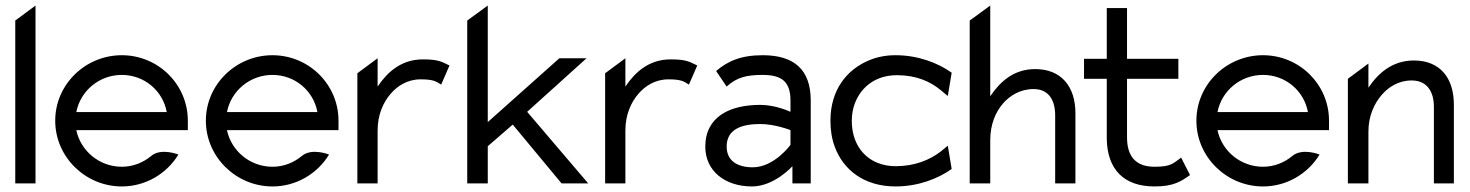

<svg xmlns="http://www.w3.org/2000/svg" viewBox="-20 -661 5299 692"><path d="M35 0H108V-641L35 -587Z M179 -226C179 -95 288 11 419 11C505 11 581 -35 623 -104C623 -104 561 -129 525 -99C496 -75 460 -60 419 -60C339 -60 271 -116 255 -192H657V-226C657 -357 550 -462 419 -462C288 -462 179 -357 179 -226ZM255 -257C270 -334 338 -391 419 -391C500 -391 567 -334 581 -257Z M722 -226C722 -95 831 11 962 11C1048 11 1124 -35 1166 -104C1166 -104 1104 -129 1068 -99C1039 -75 1003 -60 962 -60C882 -60 814 -116 798 -192H1200V-226C1200 -357 1093 -462 962 -462C831 -462 722 -357 722 -226ZM798 -257C813 -334 881 -391 962 -391C1043 -391 1110 -334 1124 -257Z M1268 0H1341V-191C1341 -247 1361 -292 1388 -323C1412 -351 1448 -375 1496 -375C1541 -375 1552 -368 1570 -356L1600 -425C1572 -438 1562 -447 1504 -447C1426 -447 1376 -401 1341 -349V-451L1268 -397Z M1664 0H1738V-134L1828 -212L2004 0H2100L1880 -258L2094 -451H1996L1738 -221V-641L1664 -587Z M2161 0H2234V-191C2234 -247 2254 -292 2281 -323C2305 -351 2341 -375 2389 -375C2434 -375 2445 -368 2463 -356L2493 -425C2465 -438 2455 -447 2397 -447C2319 -447 2269 -401 2234 -349V-451L2161 -397Z M2522 -132C2522 -45 2593 11 2690 11C2771 11 2836 -62 2836 -62V0H2902V-299C2902 -410 2842 -462 2729 -462C2649 -462 2602 -440 2561 -405L2599 -349C2635 -382 2670 -391 2729 -391C2798 -391 2829 -366 2829 -299V-258C2829 -258 2777 -283 2720 -283C2611 -283 2522 -241 2522 -132ZM2599 -133C2599 -197 2656 -214 2720 -214C2774 -214 2829 -192 2829 -192V-139C2829 -139 2771 -58 2693 -58C2638 -58 2599 -81 2599 -133Z M3213 -390C3281 -390 3332.1 -368.3 3372 -335L3396 -315L3410 -399C3361 -434 3289 -462 3208 -462C3173 -462 3142 -456 3113 -444C3033 -411 2973 -338 2973 -226C2973 -192 2978 -160 2989 -131C3020 -48 3095 11 3208 11C3289 11 3361 -17 3410 -52L3396 -136L3372 -116C3331 -84 3276 -62 3208 -62C3185 -62 3163 -66 3143 -74C3088 -96 3050 -149 3050 -226C3050 -249 3054 -271 3062 -291C3084.5 -347.2 3135 -390 3213 -390Z M3475 0H3549V-156C3549 -212 3568 -257 3595 -288C3619 -316 3657 -340 3705 -340C3760 -340 3783 -300 3783 -245V0H3856V-253C3856 -348 3806 -412 3711 -412C3633 -412 3584 -366 3549 -314V-641L3475 -587Z M3887 -377H3969V-160C3971 -50 4031 11 4141 11C4210 11 4236 -7 4269 -30L4237 -93C4208 -72 4201 -60 4141 -60C4073 -60 4042 -98 4042 -166V-377H4227V-449H4042V-632H3969V-449H3887Z M4292 -226C4292 -95 4401 11 4532 11C4618 11 4694 -35 4736 -104C4736 -104 4674 -129 4638 -99C4609 -75 4573 -60 4532 -60C4452 -60 4384 -116 4368 -192H4770V-226C4770 -357 4663 -462 4532 -462C4401 -462 4292 -357 4292 -226ZM4368 -257C4383 -334 4451 -391 4532 -391C4613 -391 4680 -334 4694 -257Z M4838 0H4912V-187C4912 -243 4933 -288 4960 -319C4984 -347 5020 -371 5068 -371C5123 -371 5148 -331 5148 -276V0H5220V-284C5220 -379 5171 -443 5076 -443C4998 -443 4947 -397 4912 -345V-432L4838 -377Z"/></svg>

Font: Charger Sport
Style: Regular
Weight: 400
Designer: Jasper
Foundry: Cannot Into Space Fonts
Version: Version 1.1